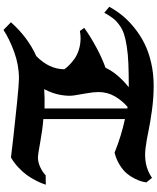

<svg xmlns="http://www.w3.org/2000/svg" viewBox="80 -940 903 1103"><g transform="rotate(90 531.5 -388.5)"><path d="M492.2 -190.9Q541.5 -194.3 603 -192.9V-668.9L594.2 -669.9Q559.1 -640.1 533.9 -597.4Q508.8 -554.7 508.8 -502.4Q508.8 -475.1 516.1 -433.6Q523.4 -392.1 528.3 -361.8Q533.2 -331.5 525.4 -285.4Q517.6 -239.3 492.2 -190.9ZM431.6 -45.9Q354 -45.9 278.8 -18.6Q203.6 8.8 151.9 43L107.9 0Q195.8 -98.1 301.8 -145Q377 -218.3 377.9 -306.2Q368.7 -319.8 355.2 -333.5Q341.8 -347.2 319.8 -363.5Q297.9 -379.9 266.1 -389.9Q234.4 -399.9 198.7 -399.9Q180.2 -399.9 158.2 -396L140.1 -420.9Q189.5 -456.5 252 -490.2Q314.5 -523.9 369.1 -543Q400.9 -611.8 481 -676.8Q401.9 -676.8 347.2 -674.6Q292.5 -672.4 248 -665.5Q203.6 -658.7 175.8 -649.4Q147.9 -640.1 124.3 -623Q100.6 -606 85.2 -586.2Q69.8 -566.4 53.2 -536.1L19 -564.9Q41 -605.5 70.6 -641.4Q100.1 -677.2 141.6 -710.4Q183.1 -743.7 231.4 -767.6Q279.8 -791.5 341.8 -805.7Q403.8 -819.8 472.2 -819.8Q542.5 -819.8 614.5 -809.8Q686.5 -799.8 734.6 -789.6Q782.7 -779.3 830.3 -773.2Q877.9 -767.1 920.2 -775.4Q962.4 -783.7 1002 -810.1L1027.8 -777.8Q1025.9 -764.2 1021.7 -749Q1017.6 -733.9 1005.4 -709.5Q993.2 -685.1 975.8 -664.6Q958.5 -644 927.2 -624.5Q896 -605 856.9 -595.2Q761.7 -633.8 664.1 -654.8V-186Q725.1 -181.2 797.4 -168Q869.6 -154.8 882.8 -154.8Q912.1 -154.8 940.9 -168.5Q969.7 -182.1 986.8 -199.2L1041 -200.2Q1037.1 -188.5 1032.2 -175.5Q1027.3 -162.6 1014.2 -137.7Q1001 -112.8 985.1 -90.6Q969.2 -68.4 942.6 -43.2Q916 -18.1 884.8 0Q848.6 -4.4 768.1 -13.7Q687.5 -22.9 574.5 -34.4Q461.4 -45.9 431.6 -45.9Z"/></g></svg>

Font: KJV1611
Style: Regular
Weight: 400
Version: Version 3.6.1